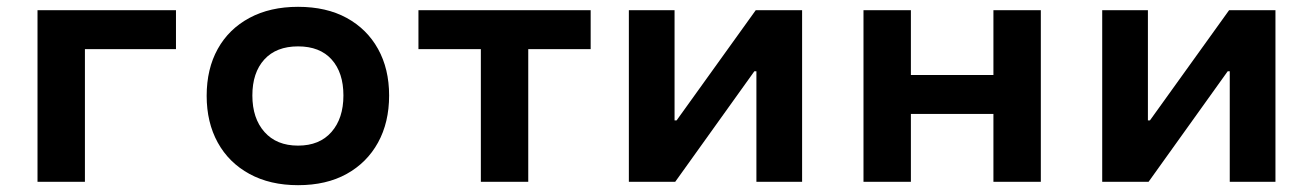

<svg xmlns="http://www.w3.org/2000/svg" viewBox="-20 -533 3850 563"><path d="M90 0V-503H496V-389H229V0Z M854 10Q772 10 711.5 -23Q651 -56 618.5 -115Q586 -174 586 -252Q586 -331 618.5 -389.5Q651 -448 711.5 -480.5Q772 -513 854 -513Q937 -513 996.5 -480.5Q1056 -448 1088.5 -389.5Q1121 -331 1121 -253Q1121 -174 1088.5 -115Q1056 -56 996.5 -23Q937 10 854 10ZM854 -106Q917 -106 952 -146Q987 -186 987 -253Q987 -320 952.5 -358.5Q918 -397 854 -397Q790 -397 755 -358.5Q720 -320 720 -253Q720 -186 755.5 -146Q791 -106 854 -106Z M1390 0V-389H1207V-503H1712V-389H1529V0Z M1824 0V-503H1958V-180H1964L2196 -503H2332V0H2198V-324H2192L1960 0Z M2512 0V-503H2651V-313H2893V-503H3032V0H2893V-199H2651V0Z M3212 0V-503H3346V-180H3352L3584 -503H3720V0H3586V-324H3580L3348 0Z"/></svg>

Font: Nunito Sans 6pt
Style: Bold
Weight: 700
Version: Version 3.101;gftools[0.9.27]